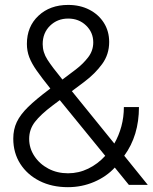

<svg xmlns="http://www.w3.org/2000/svg" viewBox="-20 -755 623 784"><path d="M257.3 9.3Q191.9 9.3 141.6 -16.1Q91.3 -41.5 62.7 -86.2Q34.2 -130.9 34.2 -189Q34.2 -226.6 48.6 -256.8Q63 -287.1 94.7 -318.1Q126.5 -349.1 179.2 -388.7L185.5 -393.6Q151.9 -435.5 130.6 -465.6Q109.4 -495.6 99.6 -521.2Q89.8 -546.9 89.8 -575.7Q89.8 -646.5 137 -690.7Q184.1 -734.9 258.3 -734.9Q307.1 -734.9 345 -715.3Q382.8 -695.8 404.3 -661.6Q425.8 -627.4 425.8 -583.5Q425.8 -532.7 397 -493.4Q368.2 -454.1 326.2 -422.4L273.4 -382.8L446.8 -168.9Q465.3 -201.2 475.6 -239Q485.8 -276.9 485.8 -317.9H547.4Q547.4 -201.2 487.3 -119.1L583.5 0H506.3L448.7 -70.8Q414.6 -33.7 364.3 -12.2Q314 9.3 257.3 9.3ZM409.7 -118.7 224.1 -346.2 194.8 -324.2Q146 -287.6 122.6 -257.1Q99.1 -226.6 99.1 -188Q99.1 -149.9 120.4 -117.7Q141.6 -85.4 177.5 -66.4Q213.4 -47.4 257.8 -47.4Q301.3 -47.4 340.3 -66.4Q379.4 -85.4 409.7 -118.7ZM234.9 -430.2 290 -471.7Q318.8 -493.7 339.8 -520.8Q360.8 -547.9 360.8 -582Q360.8 -622.6 331.5 -650.9Q302.2 -679.2 258.3 -679.2Q214.4 -679.2 184.3 -649.9Q154.3 -620.6 154.3 -574.7Q154.3 -541.5 173.6 -511.5Q192.9 -481.4 234.9 -430.2Z"/></svg>

Font: Inter Display Light
Style: Regular
Weight: 300
Designer: Rasmus Andersson
Foundry: rsms
Version: Version 4.000;git-a52131595